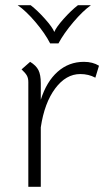

<svg xmlns="http://www.w3.org/2000/svg" viewBox="-20 -719 418 739"><path d="M361 -466 347 -420Q321 -434 289 -434Q234 -434 192.5 -378.5Q151 -323 137 -229V0H89V-403Q89 -418 83.5 -428Q78 -438 63 -452L96 -481Q119 -467 128 -449Q137 -431 137 -399V-335Q159 -405 202 -443Q245 -481 303 -481Q337 -481 361 -466ZM48 -699H98Q124 -679 153 -646.5Q182 -614 189 -596Q196 -614 225 -646.5Q254 -679 280 -699H330Q299 -677 262.5 -634Q226 -591 205 -552H173Q153 -591 116.5 -634Q80 -677 48 -699Z"/></svg>

Font: KoHo Light
Style: Regular
Weight: 300
Version: Version 1.000; ttfautohint (v1.6)